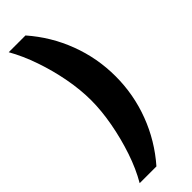

<svg xmlns="http://www.w3.org/2000/svg" viewBox="-281 -701 875 875"><g transform="rotate(-45 156.5 -264.0)"><path d="M16 158Q50 100 74.5 27Q99 -46 113 -122.5Q127 -199 127 -265Q127 -333 113 -408Q99 -483 74 -555.5Q49 -628 16 -686H124Q201 -598 242 -489.5Q283 -381 283 -264Q283 -147 242 -38.5Q201 70 124 158Z"/></g></svg>

Font: Chivo Medium Black
Style: Regular
Weight: 900
Version: Version 2.002